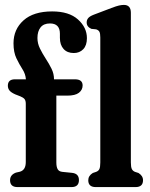

<svg xmlns="http://www.w3.org/2000/svg" viewBox="-20 -762 612 782"><path d="M209.5 -100.5Q209.5 -82.5 214.8 -73Q220 -63.5 234 -62L273.5 -58Q301.5 -55 301.5 -28.5Q301.5 0 271 0H51.5Q21 0 21 -28Q21 -50 45 -59L60.5 -62.5Q85 -69 85 -102V-339.5Q85 -352.5 79.5 -359Q74 -365.5 58 -371.5L42.5 -377.5Q25.5 -385 18.8 -393.2Q12 -401.5 12 -413Q12 -439 41 -439H85.5Q84 -460.5 71.5 -480Q59 -499.5 47 -524.2Q35 -549 35 -585.5Q35 -642.5 75.8 -679Q116.5 -715.5 192.5 -715.5Q261 -715.5 297.5 -682.8Q334 -650 334 -606.5Q334 -577 319 -561.5Q304 -546 280.5 -546Q254 -546 239 -562.5Q224 -579 224 -608V-624.5Q224 -666.5 183.5 -666.5Q158 -666.5 145.2 -650.5Q132.5 -634.5 132.5 -607Q132.5 -585 142.8 -564.2Q153 -543.5 166.2 -523.2Q179.5 -503 189.8 -482.2Q200 -461.5 200 -439H285Q316.5 -439 316.5 -414Q316.5 -396 301.5 -384.2Q286.5 -372.5 253.5 -372.5H209.5ZM513 -710V-100.5Q513 -81.5 517 -73.5Q521 -65.5 530 -62L544 -57.5Q562.5 -46 562.5 -28Q562.5 0 532 0H370Q339.5 0 339.5 -28Q339.5 -46 358 -57.5L371.5 -62Q381 -65.5 384.8 -73.5Q388.5 -81.5 388.5 -100.5V-609.5Q388.5 -626 384.8 -632.8Q381 -639.5 371.5 -642.5L352 -644.5Q333 -653 333 -670.5Q333 -680.5 339 -688Q345 -695.5 361.5 -702L434 -729.5Q453.5 -737 464.5 -739.5Q475.5 -742 484.5 -742Q513 -742 513 -710Z"/></svg>

Font: Fraunces 144pt SuperSoft SemiBold
Style: Regular
Weight: 600
Version: Version 1.000;[b76b70a41]